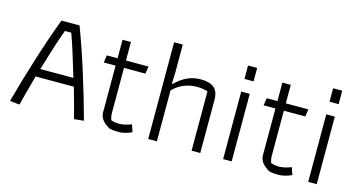

<svg xmlns="http://www.w3.org/2000/svg" viewBox="-74 -972 2391 1282"><g transform="rotate(15 1122.0 -331.5)"><path d="M40 -7Q82 -162 133 -323.5Q184 -485 233 -614H358Q407 -485 458 -323.5Q509 -162 551 -7L484 0Q461 -93 427 -209H163Q125 -72 107 0ZM409 -265Q350 -465 317 -553H273Q235 -450 180 -265Z M729 -1Q660 -39 660 -94V-417H578L586 -468H660V-596H718V-468H874L866 -417H718V-107Q718 -81 727 -57Q755 -48 783 -48Q801 -48 824.5 -53.5Q848 -59 867 -67L884 -17Q867 -8 841 -1Q815 6 793 6Q756 6 729 -1Z M997 -669H1057V-478L1054 -398H1060Q1138 -476 1233 -476Q1296 -476 1326.5 -450.5Q1357 -425 1357 -366V0H1297V-410Q1266 -421 1222 -421Q1172 -421 1129.5 -402.5Q1087 -384 1057 -352V0H997Z M1514 -647H1577V-554H1514ZM1515 -467H1574V0H1515Z M1834 -1Q1765 -39 1765 -94V-417H1683L1691 -468H1765V-596H1823V-468H1979L1971 -417H1823V-107Q1823 -81 1832 -57Q1860 -48 1888 -48Q1906 -48 1929.5 -53.5Q1953 -59 1972 -67L1989 -17Q1972 -8 1946 -1Q1920 6 1898 6Q1861 6 1834 -1Z M2102 -647H2165V-554H2102ZM2103 -467H2162V0H2103Z"/></g></svg>

Font: Athiti
Style: Regular
Weight: 400
Designer: CadsonDemak Team
Foundry: CadsonDemak
Version: Version 1.032